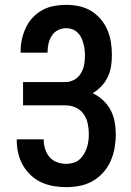

<svg xmlns="http://www.w3.org/2000/svg" viewBox="-20 -763 540 791"><path d="M253 8Q226 8 200 3.5Q174 -1 150 -12Q126 -23 106.5 -41.5Q87 -60 74 -83Q61 -106 55 -132Q49 -158 49 -184V-189H160V-187Q160 -168 166 -149Q172 -130 184.5 -115.5Q197 -101 215.5 -94.5Q234 -88 253 -88Q267 -88 281.5 -92Q296 -96 307 -105.5Q318 -115 325.5 -127.5Q333 -140 337.5 -153.5Q342 -167 344 -181.5Q346 -196 346 -211Q346 -232 341.5 -253.5Q337 -275 324.5 -293Q312 -311 292 -320Q272 -329 250 -329H75V-425H250Q269 -425 286 -434.5Q303 -444 313 -460.5Q323 -477 326.5 -496Q330 -515 330 -534Q330 -547 328.5 -559.5Q327 -572 323.5 -584.5Q320 -597 314.5 -608.5Q309 -620 299.5 -629Q290 -638 278 -642.5Q266 -647 253 -647Q235 -647 219 -639Q203 -631 193.5 -616Q184 -601 180 -584Q176 -567 176 -549V-546H65V-552Q65 -578 70.5 -602.5Q76 -627 87 -650Q98 -673 115.5 -691.5Q133 -710 155.5 -722Q178 -734 203 -738.5Q228 -743 253 -743Q279 -743 305.5 -737.5Q332 -732 354.5 -718.5Q377 -705 394.5 -684.5Q412 -664 422.5 -639.5Q433 -615 437 -588.5Q441 -562 441 -536Q441 -513 437.5 -490Q434 -467 424 -446Q414 -425 398 -408Q382 -391 362 -379Q385 -368 404.5 -350Q424 -332 436 -309Q448 -286 452.5 -260.5Q457 -235 457 -209Q457 -181 452 -153Q447 -125 435.5 -99Q424 -73 405 -52Q386 -31 361.5 -17Q337 -3 309 2.5Q281 8 253 8Z"/></svg>

Font: Iosevka Fixed
Style: Bold
Weight: 700
Monospace: yes
Designer: Belleve Invis
Foundry: Belleve Invis
Version: Version 32.3.0